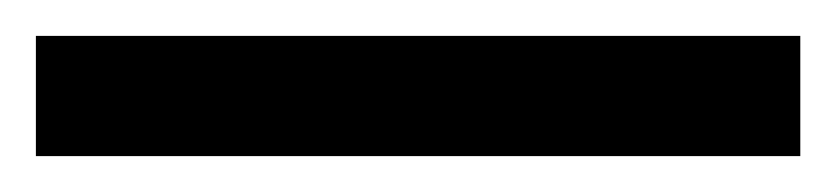

<svg xmlns="http://www.w3.org/2000/svg" viewBox="-22 70 466 107"><path d="M424 157V90H-2V157Z"/></svg>

Font: Noto Sans Thaana SemiBold
Style: Regular
Weight: 600
Designer: David Williams
Foundry: Google Inc.
Version: Version 3.001